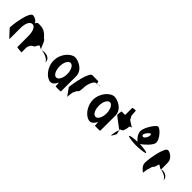

<svg xmlns="http://www.w3.org/2000/svg" viewBox="240 -1898 3091 3091"><g transform="rotate(45 1786.0 -352.0)"><path d="M24 -149C24 -149 152 -6 152 -14V-261C152 -376 188 -448 244 -448C301 -448 333 -370 333 -261V-14C333 -6 430 0 441 0V-112C451 -164 479 -200 509 -208C536 -208 561 -320 561 -261C561 -309 583 -269 627 -257C603 -290 572 -413 539 -413C471 -494 419 -522 339 -522C299 -525 279 -526 262 -481C247 -526 186 -555 151 -555C71 -555 24 -230 24 -149ZM627 -257C629 -254 631 -252 633 -251L642 -254ZM642 -254H651C711 -254 827 -205 827 -149V-170C827 -228 771 -264 707 -264C686 -264 663 -261 642 -254Z M899 -274C899 -118 1018 8 1107 8C1149 8 1185 -28 1209 -80C1215 -76 1215 -4 1215 -4C1215 3 1334 2 1334 -5L1335 -347C1335 -500 1168 -558 1107 -556C1018 -554 899 -430 899 -274ZM1033 -274C1033 -366 1071 -440 1121 -440C1170 -440 1209 -366 1209 -274C1209 -184 1171 -109 1121 -109C1071 -109 1033 -184 1033 -274Z M1374 -145 1467 -14C1467 -6 1475 -135 1486 -135C1496 -142 1502 -194 1526 -201C1541 -201 1550 -258 1550 -318C1550 -378 1594 -501 1642 -501C1642 -501 1647 -502 1655 -503C1653 -520 1648 -546 1642 -546C1642 -546 1549 -547 1507 -547C1439 -547 1379 -225 1374 -145ZM1655 -503C1656 -498 1656 -494 1656 -491C1656 -494 1662 -500 1671 -505C1665 -504 1660 -504 1655 -503ZM1671 -505C1701 -510 1740 -517 1713 -517C1697 -517 1682 -511 1671 -505Z M1794 -274C1794 -118 1913 8 2002 8C2044 8 2080 -28 2104 -80C2110 -76 2110 -4 2110 -4C2110 3 2229 2 2229 -5L2230 -347C2230 -500 2063 -558 2002 -556C1913 -554 1794 -430 1794 -274ZM1928 -274C1928 -366 1966 -440 2016 -440C2065 -440 2104 -366 2104 -274C2104 -184 2066 -109 2016 -109C1966 -109 1928 -184 1928 -274Z M2241 -382C2241 -371 2447 -226 2439 -226L2421 -177C2392 -34 2402 -54 2457 -154L2436 -246C2452 -246 2499 -261 2499 -314C2506 -314 2513 -371 2513 -382C2513 -392 2560 -400 2553 -400L2447 -468L2413 -533C2413 -540 2408 -642 2402 -642C2396 -642 2333 -636 2333 -628V-468H2255C2248 -468 2241 -392 2241 -382Z M2615 -274C2615 -258 2735 -244 2810 -244C2885 -244 3004 -258 3004 -274C3004 -289 2908 -302 2833 -305C2880 -338 3003 -442 3003 -509C3003 -590 2889 -712 2843 -712C2800 -712 2689 -540 2689 -458C2689 -395 2744 -329 2779 -304C2704 -301 2615 -289 2615 -274ZM2759 -449C2759 -474 2804 -530 2824 -542C2844 -555 2856 -538 2850 -507C2844 -476 2823 -438 2802 -426C2781 -416 2759 -426 2759 -449Z M3101 -149C3101 -68 3194 -14 3194 -14C3194 -6 3202 -112 3213 -112C3223 -171 3238 -200 3252 -208C3267 -208 3278 -314 3278 -261C3278 -331 3314 -256 3363 -254C3363 -281 3361 -346 3361 -409C3361 -510 3259 -556 3223 -556C3155 -556 3101 -250 3101 -149ZM3363 -254C3364 -246 3363 -242 3364 -241C3364 -237 3363 -246 3369 -254ZM3369 -254C3402 -250 3512 -215 3512 -149V-170C3512 -228 3456 -264 3392 -264C3380 -264 3373 -259 3369 -254Z"/></g></svg>

Font: Ampere
Style: UltCnd
Weight: 400
Version: Version 1